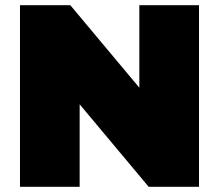

<svg xmlns="http://www.w3.org/2000/svg" viewBox="-20 -720 844 740"><path d="M287 0H57V-700H251L517 -382V-700H747V0H553L287 -318Z"/></svg>

Font: Montserrat-Alt1 Black
Style: Regular
Weight: 900
Designer: Differentunic
Foundry: Differentunic
Version: Version 7.222